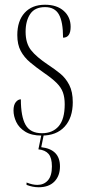

<svg xmlns="http://www.w3.org/2000/svg" viewBox="-20 -562 365 810"><path d="M156 10Q113 10 86.5 -6.5Q60 -23 48.5 -47.5Q37 -72 37 -96Q37 -119 46.5 -131Q56 -143 68 -143Q68 -70 88 -35Q108 0 157 0Q202 0 227.5 -29.5Q253 -59 253 -122Q253 -151 245.5 -172Q238 -193 219 -212Q200 -231 165 -255Q132 -278 107 -299Q82 -320 67.5 -347Q53 -374 53 -414Q53 -474 84 -508Q115 -542 170 -542Q220 -542 249 -516Q278 -490 278 -449Q278 -403 246 -403Q246 -470 228.5 -501Q211 -532 170 -532Q127 -532 107.5 -503Q88 -474 88 -428Q88 -380 110.5 -351Q133 -322 184 -288Q210 -271 233.5 -252Q257 -233 272 -204Q287 -175 287 -131Q287 -65 252.5 -27.5Q218 10 156 10ZM143 228Q118 228 92 218V208Q105 213 116 215.5Q127 218 138 218Q165 218 182 199Q199 180 199 140Q199 104 185 87.5Q171 71 142 68L156 0H166L154 59Q233 68 233 140Q233 180 209.5 204Q186 228 143 228Z"/></svg>

Font: Noto Serif Display ExtraCondensed ExtraLight
Style: Regular
Weight: 200
Width: 2
Designer: Monotype Design Team
Foundry: Monotype Imaging Inc.
Version: Version 2.009